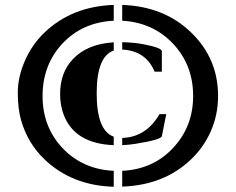

<svg xmlns="http://www.w3.org/2000/svg" viewBox="-20 -728 940 764"><path d="M432.6 15.1Q267.6 10.7 158.2 -92.8Q89.8 -157.7 63.5 -251Q50.8 -296.4 50.8 -358.9Q50.8 -421.4 79.1 -486.3Q107.4 -551.3 158.2 -599.6Q266.6 -702.6 432.6 -708.5V-645.5Q307.6 -639.6 227.5 -553.7Q149.4 -468.8 149.4 -346.2Q149.4 -224.1 227.5 -140.1Q308.1 -54.2 432.6 -48.3ZM466.3 -48.3Q590.3 -54.2 669.9 -140.6Q748.5 -225.1 748.5 -346.2Q748.5 -468.3 669.9 -552.7Q589.4 -638.7 466.3 -645.5V-708.5Q633.3 -702.6 740.2 -599.1Q847.7 -495.6 847.7 -346.2Q847.7 -271.5 819.3 -206.8Q791 -142.1 740.2 -93.8Q633.3 8.8 466.3 14.6ZM595.2 -442.9Q560.5 -525.9 466.3 -530.8V-560.1Q515.6 -559.1 554.2 -551.3Q624 -537.6 624 -523.9V-442.9ZM466.3 -179.2Q561.5 -182.1 614.7 -273.9H641.6L624 -186Q620.6 -171.9 519.5 -155.8Q491.7 -151.4 466.3 -150.4ZM432.6 -526.9Q364.7 -503.9 364.7 -356.2Q364.7 -208.5 432.6 -184.1V-150.4Q277.3 -156.2 233.4 -271.5Q219.2 -309.6 219.2 -352.8Q219.2 -396 231.7 -430.7Q244.1 -465.3 270 -492.7Q327.1 -553.2 432.6 -559.6Z"/></svg>

Font: Stardos Stencil
Style: Bold
Weight: 700
Designer: vernon adams
Foundry: vernon adams
Version: Version 1.000